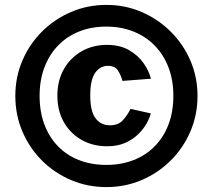

<svg xmlns="http://www.w3.org/2000/svg" viewBox="-20 -753 877 783"><path d="M414 10Q337 10 269.5 -18.8Q202 -47.5 151 -98.5Q100 -149.5 71.2 -217Q42.5 -284.5 42.5 -362Q42.5 -438.5 71.2 -505.8Q100 -573 151 -624Q202 -675 269.5 -704Q337 -733 414 -733Q490.5 -733 557.8 -704Q625 -675 676.2 -624Q727.5 -573 756.5 -505.8Q785.5 -438.5 785.5 -362Q785.5 -284.5 756.5 -217Q727.5 -149.5 676.2 -98.5Q625 -47.5 557.8 -18.8Q490.5 10 414 10ZM414 -80.5Q474 -80.5 524.2 -100Q574.5 -119.5 611 -156.5Q647.5 -193.5 667.2 -245.5Q687 -297.5 687 -362Q687 -426 667.2 -477.8Q647.5 -529.5 611 -567Q574.5 -604.5 524.2 -624.5Q474 -644.5 414 -644.5Q352.5 -644.5 302.5 -624.5Q252.5 -604.5 216.5 -567Q180.5 -529.5 161 -477.8Q141.5 -426 141.5 -362Q141.5 -297.5 161 -245.5Q180.5 -193.5 216.5 -156.5Q252.5 -119.5 302.5 -100Q352.5 -80.5 414 -80.5ZM416.5 -570Q468.5 -570 505.8 -548.8Q543 -527.5 565.2 -495.8Q587.5 -464 595.5 -432L479.5 -423Q474 -444 461.8 -464.2Q449.5 -484.5 420.5 -484.5Q388 -484.5 368 -455.8Q348 -427 348 -364.5Q348 -299 369.8 -270.5Q391.5 -242 428 -242Q461.5 -242 479.8 -261.2Q498 -280.5 512.5 -309L595 -290.5Q591 -273.5 578.5 -250.8Q566 -228 544.5 -206.5Q523 -185 491.5 -170.8Q460 -156.5 416.5 -156.5Q358 -156.5 312.2 -182.8Q266.5 -209 240.2 -255.2Q214 -301.5 214 -362.5Q214 -424.5 240.5 -471Q267 -517.5 312.8 -543.8Q358.5 -570 416.5 -570Z"/></svg>

Font: Public Sans ExtraBold
Style: Regular
Weight: 800
Designer: The Public Sans Project Authors: Dan O. Williams and USWDS (Libre Franklin designed by Pablo Impallari and Rodrigo Fuenz
Version: Version 1.007